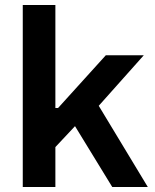

<svg xmlns="http://www.w3.org/2000/svg" viewBox="-20 -750 620 770"><path d="M430.2 0H572.8L376 -325.7L556.6 -528.3H404.3L212.9 -316.9H202.1V-730H71.3V0H202.1V-160.2L280.8 -244.1Z"/></svg>

Font: Wand UI Pro Bold
Style: Regular
Weight: 700
Designer: Andreas Faust
Version: Version 1.003;FEAKit 1.0